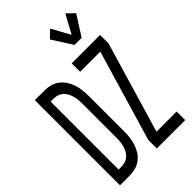

<svg xmlns="http://www.w3.org/2000/svg" viewBox="-286 -1075 1172 1172"><g transform="rotate(-45 300.0 -489.0)"><path d="M18 0V-735H104Q129 -735 154 -728Q179 -721 199.5 -705Q220 -689 233.5 -667.5Q247 -646 255 -621.5Q263 -597 266 -571.5Q269 -546 269 -521V-215Q269 -189 266 -163.5Q263 -138 255 -113.5Q247 -89 233.5 -67.5Q220 -46 199.5 -30Q179 -14 154 -7Q129 0 104 0ZM104 -74Q120 -74 136 -78.5Q152 -83 165 -94Q178 -105 186 -119Q194 -133 199 -149Q204 -165 206 -181.5Q208 -198 208 -215V-521Q208 -537 206 -553.5Q204 -570 199 -586Q194 -602 186 -616Q178 -630 165 -641Q152 -652 136 -656.5Q120 -661 104 -661H80V-74ZM489 -802H428L345 -932L393 -978L459 -858L524 -978L572 -932ZM336 0V-74L510 -662H336V-735H581V-662L407 -74H581V0Z"/></g></svg>

Font: Iosevka Mono
Style: Regular
Weight: 400
Designer: Belleve Invis
Foundry: Belleve Invis
Version: Version 11.1.1